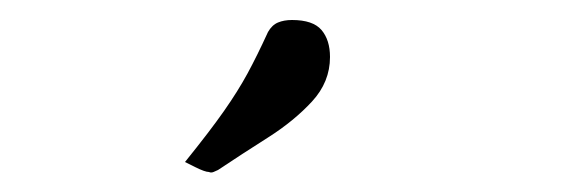

<svg xmlns="http://www.w3.org/2000/svg" viewBox="-20 -671 568 192"><path d="M165 -509Q190 -540 204 -560Q218 -580 227.5 -597.5Q237 -615 248 -639Q252 -646 258 -648.5Q264 -651 272 -651Q293 -651 301.5 -641Q310 -631 310 -614Q310 -589 292 -569.5Q274 -550 248 -533.5Q222 -517 198 -501Q196 -500 193.5 -499Q191 -498 189 -499Q185 -499 175 -504Z"/></svg>

Font: Young Serif Light
Style: Regular
Weight: 300
Designer: Bastien Sozeau
Foundry: NBR — Bastien Sozeau
Version: Version 5.001